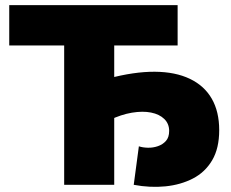

<svg xmlns="http://www.w3.org/2000/svg" viewBox="-20 -720 898 748"><path d="M230 0V-587L274 -543H16V-700H672V-543H382L425 -587V0ZM501 0 521 -150Q536 -145 556 -144.5Q576 -144 595 -150.5Q614 -157 626.5 -171Q639 -185 639 -210Q639 -238 620 -256.5Q601 -275 568.5 -281.5Q536 -288 494 -281Q452 -274 406 -252L401 -414Q503 -441 583 -440.5Q663 -440 719.5 -413Q776 -386 805 -335.5Q834 -285 834 -213Q834 -142 806.5 -95.5Q779 -49 731.5 -24.5Q684 0 624.5 6Q565 12 501 0Z"/></svg>

Font: MOST Montserrat ExtraBold
Style: Regular
Weight: 800
Designer: Julieta Ulanovsky
Foundry: Julieta Ulanovsky
Version: Version 8.000;March 11, 2024;FontCreator 15.0.0.2926 64-bit